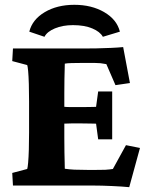

<svg xmlns="http://www.w3.org/2000/svg" viewBox="-20 -776 618 803"><path d="M520.5 6.8Q491.2 3.9 447.8 2Q404.3 0 371.1 0H34.2L31.2 -52.7L93.8 -69.3Q95.7 -74.2 97.7 -95.7Q99.6 -117.2 100.6 -150.4Q101.6 -183.6 101.6 -221.7V-351.6Q101.6 -390.6 100.6 -424.3Q99.6 -458 97.7 -479Q95.7 -500 93.8 -503.9L31.2 -520.5L34.2 -573.2H330.1Q351.6 -573.2 383.3 -573.7Q415 -574.2 445.3 -575.7Q475.6 -577.1 495.1 -579.1L523.4 -428.7L462.9 -419.9L424.8 -507.8Q410.2 -510.7 399.9 -511.7Q389.6 -512.7 377.9 -512.7H316.4Q297.9 -512.7 279.3 -512.2Q260.7 -511.7 251 -509.8Q251 -501 250.5 -485.8Q250 -470.7 249.5 -446.3Q249 -421.9 249 -386.7V-200.2Q249 -165 249.5 -139.2Q250 -113.3 250.5 -96.7Q251 -80.1 251 -70.3Q270.5 -67.4 291 -66.4Q311.5 -65.4 344.7 -65.4H382.8Q408.2 -65.4 419.9 -65.9Q431.6 -66.4 437.5 -67.4Q443.4 -68.4 452.1 -69.3L506.8 -168.9L565.4 -157.2ZM390.6 -193.4 381.8 -258.8Q375 -258.8 358.9 -259.3Q342.8 -259.8 323.2 -259.8H278.3Q259.8 -259.8 245.1 -258.8Q230.5 -257.8 225.6 -256.8V-332Q230.5 -331.1 245.1 -329.6Q259.8 -328.1 278.3 -328.1H323.2Q342.8 -328.1 358.9 -328.6Q375 -329.1 381.8 -329.1L390.6 -393.6H449.2V-193.4ZM166 -622.1 102.5 -643.6Q115.2 -694.3 167 -725.1Q218.8 -755.9 291 -755.9Q363.3 -755.9 416 -725.1Q468.8 -694.3 481.4 -643.6L410.2 -622.1Q398.4 -643.6 365.7 -657.2Q333 -670.9 285.2 -670.9Q242.2 -670.9 209.5 -657.2Q176.8 -643.6 166 -622.1Z"/></svg>

Font: Crimson Pro ExtraBold
Style: Regular
Weight: 800
Designer: Jacques Le Bailly
Foundry: Baron von Fonthausen
Version: Version 1.003